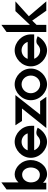

<svg xmlns="http://www.w3.org/2000/svg" viewBox="1028 -1724 707 2803"><g transform="rotate(-90 1381.5 -322.5)"><path d="M17 0H115V-48C145 -15 186 11 239 11C366 11 446 -109 446 -226C446 -367 335 -462 239 -462C188 -462 149 -439 120 -406V-656L17 -580ZM120 -226C120 -290 163 -353 234 -353C299 -353 338 -291 338 -226C338 -155 296 -94 234 -94C162 -94 120 -148 120 -226Z M479 -226C479 -95 594 11 713 11C790 11 865 -38 910 -111L919 -126L903 -133C902 -133 834 -164 795 -126C772 -104 744 -90 713 -90C657 -90 609 -126 590 -177H946V-224C946 -356 832 -462 713 -462C594 -462 479 -357 479 -226ZM589 -272C607 -324 655 -361 713 -361C770 -361 818 -325 836 -272Z M914 0H1369L1306 -90H1110L1395 -451H954L1017 -355H1199Z M1320 -226C1320 -95 1434 11 1552 11C1670 11 1782 -95 1782 -226C1782 -357 1670 -462 1552 -462C1434 -462 1320 -357 1320 -226ZM1422 -226C1422 -301 1481 -361 1552 -361C1623 -361 1680 -301 1680 -226C1680 -151 1623 -90 1552 -90C1481 -90 1422 -151 1422 -226Z M1814 -226C1814 -95 1929 11 2048 11C2125 11 2200 -38 2245 -111L2254 -126L2238 -133C2237 -133 2169 -164 2130 -126C2107 -104 2079 -90 2048 -90C1992 -90 1944 -126 1925 -177H2281V-224C2281 -356 2167 -462 2048 -462C1929 -462 1814 -357 1814 -226ZM1924 -272C1942 -324 1990 -361 2048 -361C2105 -361 2153 -325 2171 -272Z M2316 0H2420V-142L2482 -206L2627 0H2763L2546 -255L2763 -451H2621L2420 -239V-656L2316 -580Z"/></g></svg>

Font: Charger Sport
Style: BlkNrw
Weight: 900
Designer: Jasper
Foundry: Cannot Into Space Fonts
Version: Version 1.1